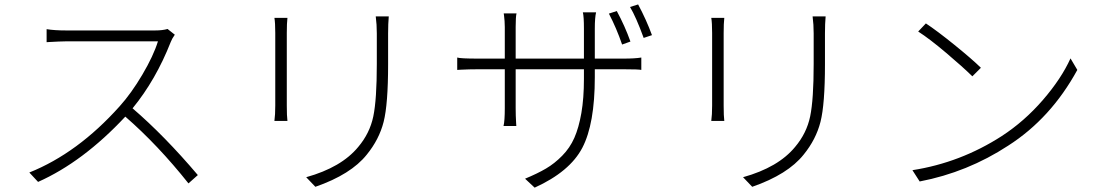

<svg xmlns="http://www.w3.org/2000/svg" viewBox="-20 -823 5040 879"><path d="M747.1 -690.4 780.3 -664.1Q766.6 -644.5 761.7 -630.9Q693.4 -457 586.9 -327.1Q733.4 -201.2 885.7 -21.5L842.8 16.6Q703.1 -159.2 553.7 -289.1Q360.4 -82 154.3 9.8L114.3 -33.2Q335.9 -122.1 527.3 -335.9Q581.1 -395.5 631.8 -481.4Q682.6 -567.4 703.1 -633.8H284.2Q269.5 -633.8 248 -632.8Q226.6 -631.8 210.4 -630.9Q194.3 -629.9 193.4 -629.9V-689.5Q228.5 -683.6 284.2 -683.6H689.5Q724.6 -683.6 747.1 -690.4Z M1236.3 -741.2H1295.9Q1293 -716.8 1293 -671.9V-339.8Q1293 -291 1295.9 -269.5H1236.3Q1240.2 -296.9 1240.2 -339.8V-671.9Q1240.2 -718.8 1236.3 -741.2ZM1700.2 -748H1759.8Q1756.8 -714.8 1756.8 -669.9V-529.3Q1756.8 -345.7 1736.3 -265.1Q1715.8 -184.6 1659.2 -115.2Q1586.9 -24.4 1423.8 32.2L1381.8 -11.7Q1543 -56.6 1620.1 -150.4Q1672.9 -212.9 1689 -290Q1705.1 -367.2 1705.1 -530.3V-669.9Q1705.1 -710.9 1700.2 -748Z M2866.2 -632.8 2828.1 -619.1Q2802.7 -693.4 2767.6 -760.7L2803.7 -772.5Q2840.8 -704.1 2866.2 -632.8ZM2703.1 -554.7H2835Q2886.7 -554.7 2916 -559.6V-502.9Q2904.3 -505.9 2835 -505.9H2703.1V-469.7Q2703.1 -255.9 2646 -146.5Q2588.9 -37.1 2427.7 36.1L2383.8 -4.9Q2440.4 -28.3 2479.5 -51.3Q2518.6 -74.2 2553.7 -109.9Q2588.9 -145.5 2609.4 -191.9Q2629.9 -238.3 2641.6 -305.7Q2653.3 -373 2653.3 -461.9V-505.9H2340.8V-328.1Q2340.8 -313.5 2341.3 -294.4Q2341.8 -275.4 2342.8 -261.2Q2343.8 -247.1 2343.8 -246.1H2285.2Q2291 -269.5 2291 -328.1V-505.9H2168.9Q2151.4 -505.9 2128.4 -505.4Q2105.5 -504.9 2089.8 -503.9Q2074.2 -502.9 2073.2 -502.9V-559.6Q2087.9 -554.7 2168.9 -554.7H2291V-699.2Q2291 -711.9 2290 -726.6Q2289.1 -741.2 2287.6 -751Q2286.1 -760.7 2286.1 -761.7H2344.7Q2340.8 -746.1 2340.8 -700.2V-554.7H2653.3V-691.4Q2653.3 -747.1 2648.4 -766.6H2709Q2703.1 -743.2 2703.1 -691.4ZM2864.3 -791 2901.4 -802.7Q2939.5 -731.4 2964.8 -662.1L2926.8 -649.4Q2891.6 -746.1 2864.3 -791Z M3236.3 -741.2H3295.9Q3293 -716.8 3293 -671.9V-339.8Q3293 -291 3295.9 -269.5H3236.3Q3240.2 -296.9 3240.2 -339.8V-671.9Q3240.2 -718.8 3236.3 -741.2ZM3700.2 -748H3759.8Q3756.8 -714.8 3756.8 -669.9V-529.3Q3756.8 -345.7 3736.3 -265.1Q3715.8 -184.6 3659.2 -115.2Q3586.9 -24.4 3423.8 32.2L3381.8 -11.7Q3543 -56.6 3620.1 -150.4Q3672.9 -212.9 3689 -290Q3705.1 -367.2 3705.1 -530.3V-669.9Q3705.1 -710.9 3700.2 -748Z M4183.6 -678.7 4218.8 -715.8Q4270.5 -681.6 4350.1 -617.2Q4429.7 -552.7 4470.7 -512.7L4431.6 -473.6Q4387.7 -516.6 4311.5 -581.1Q4235.4 -645.5 4183.6 -678.7ZM4190.4 7.8 4157.2 -43.9Q4377 -78.1 4566.4 -200.2Q4669.9 -267.6 4754.4 -365.2Q4838.9 -462.9 4880.9 -555.7L4912.1 -502.9Q4791 -281.2 4595.7 -156.2Q4409.2 -34.2 4190.4 7.8Z"/></svg>

Font: GenEi Gothic M Light
Style: Regular
Weight: 300
Designer: o_tamon (Modified); [Source Han Sans]
Ryoko NISHIZUKA  (kana & ideographs); Paul D. Hunt (Latin, Greek & Cyrillic); Wenl
Version: Version 1.1a;Original Version 1.004